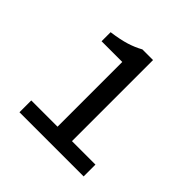

<svg xmlns="http://www.w3.org/2000/svg" viewBox="-166 -784 931 931"><g transform="rotate(45 300.0 -318.5)"><path d="M93 0V-81H273V-525H131V-587Q190 -595 228.5 -607Q267 -619 299 -637H372V-81H533V0Z"/></g></svg>

Font: SauceCodePro Nerd Font Mono
Style: Regular
Weight: 500
Monospace: yes
Designer: Paul D. Hunt, Teo Tuominen
Foundry: Adobe Systems Incorporated
Version: Version 2.030;PS 1.000;hotconv 16.6.51;makeotf.lib2.5.65220;